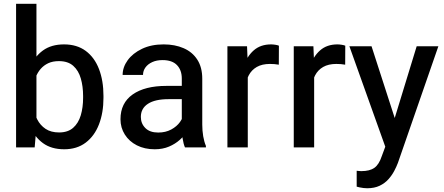

<svg xmlns="http://www.w3.org/2000/svg" viewBox="-20 -770 2319 1003"><path d="M315.4 9.8Q248.5 9.8 204.6 -22.2Q160.6 -54.2 136.2 -111.3Q111.8 -168.5 103.5 -244.1V-283.2Q111.8 -360.4 136.2 -417.5Q160.6 -474.6 204.3 -506.3Q248 -538.1 314.5 -538.1Q381.8 -538.1 427.7 -504.2Q473.6 -470.2 497.1 -409.4Q520.5 -348.6 520.5 -269V-258.8Q520.5 -181.2 497.1 -120.4Q473.6 -59.6 427.7 -24.9Q381.8 9.8 315.4 9.8ZM64 0V-750H170.4V-108.4L161.1 0ZM288.6 -78.1Q334.5 -78.1 362.1 -102.3Q389.6 -126.5 401.9 -167.5Q414.1 -208.5 414.1 -258.8V-269Q414.1 -318.4 402.3 -359.6Q390.6 -400.9 363 -425.8Q335.4 -450.7 287.6 -450.7Q255.4 -450.7 231.9 -439.7Q208.5 -428.7 192.1 -409.7Q175.8 -390.6 166.3 -365.7Q156.7 -340.8 152.3 -313.5V-213.4Q158.7 -177.7 174.3 -146.7Q189.9 -115.7 218 -96.9Q246.1 -78.1 288.6 -78.1Z M929.7 -359.4Q929.7 -403.8 904.5 -429.9Q879.4 -456.1 829.1 -456.1Q798.3 -456.1 775.4 -445.6Q752.4 -435.1 739.7 -417.5Q727.1 -399.9 727.1 -378.4H620.6Q620.6 -418.9 647 -455.3Q673.3 -491.7 721.7 -514.9Q770 -538.1 835 -538.1Q893.6 -538.1 939.2 -518.3Q984.9 -498.5 1010.7 -458.5Q1036.6 -418.5 1036.6 -358.4V-119.1Q1036.6 -87.4 1041.5 -58.3Q1046.4 -29.3 1055.7 -7.8V0H946.3Q938.5 -17.6 934.1 -45.7Q929.7 -73.7 929.7 -99.6ZM946.3 -252H860.8Q790 -252 752.9 -227.8Q715.8 -203.6 715.8 -159.2Q715.8 -124.5 739.3 -101.1Q762.7 -77.6 806.6 -77.6Q845.2 -77.6 874.5 -93.5Q903.8 -109.4 920.4 -132.8Q937 -156.2 938 -177.7L977.1 -128.9Q972.2 -108.4 957.8 -84.7Q943.4 -61 919.4 -39.6Q895.5 -18.1 862.8 -4.2Q830.1 9.8 788.1 9.8Q735.4 9.8 695.1 -10.7Q654.8 -31.2 632.1 -67.1Q609.4 -103 609.4 -147Q609.4 -231.9 673.1 -276.6Q736.8 -321.3 849.1 -321.3H946.3Z M1274.4 0H1168V-528.3H1270.5L1274.4 -435.1ZM1436.5 -432.1Q1424.8 -434.1 1413.6 -435.1Q1402.3 -436 1390.1 -436Q1349.1 -436 1321.5 -420.2Q1293.9 -404.3 1279.3 -376.2Q1264.6 -348.1 1261.7 -310.5L1234.9 -303.2Q1234.9 -368.7 1252.2 -421.9Q1269.5 -475.1 1305.2 -506.6Q1340.8 -538.1 1396 -538.1Q1405.8 -538.1 1418.5 -536.1Q1431.2 -534.2 1437 -531.2Z M1621.1 0H1514.6V-528.3H1617.2L1621.1 -435.1ZM1783.2 -432.1Q1771.5 -434.1 1760.3 -435.1Q1749 -436 1736.8 -436Q1695.8 -436 1668.2 -420.2Q1640.6 -404.3 1626 -376.2Q1611.3 -348.1 1608.4 -310.5L1581.5 -303.2Q1581.5 -368.7 1598.9 -421.9Q1616.2 -475.1 1651.9 -506.6Q1687.5 -538.1 1742.7 -538.1Q1752.4 -538.1 1765.1 -536.1Q1777.8 -534.2 1783.7 -531.2Z M2156.7 -528.3H2270L2058.6 81.1Q2051.3 100.6 2039.3 123.3Q2027.3 146 2008.8 166.7Q1990.2 187.5 1963.1 200.4Q1936 213.4 1897.9 213.4Q1889.2 213.4 1878.9 212.2Q1868.7 210.9 1859.4 209Q1850.1 207 1843.3 205.1V122.1Q1847.7 122.6 1855.5 123.3Q1863.3 124 1867.2 124Q1911.6 124 1935.8 106.7Q1960 89.4 1974.1 46.4L2012.2 -56.2ZM2050.3 -127.9 2072.8 -14.2 1998 11.2 1805.2 -528.3H1920.9Z"/></svg>

Font: Heebo Medium
Style: Regular
Weight: 500
Designer: Oded Ezer
Foundry: Ezer Type House
Version: Version 3.100